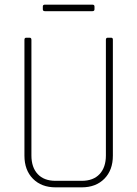

<svg xmlns="http://www.w3.org/2000/svg" viewBox="-20 -805 590 825"><path d="M377 -757H173Q164 -757 164 -765V-777Q164 -785 173 -785H377Q386 -785 386 -777V-765Q386 -757 377 -757ZM443 -643H457Q465 -643 465 -635V-136Q465 -74 428.5 -37Q392 0 331 0H219Q158 0 121.5 -37Q85 -74 85 -136V-634Q85 -643 93 -643H107Q115 -643 115 -634V-137Q115 -86 142 -57Q169 -28 219 -28H331Q381 -28 408 -57Q435 -86 435 -137V-634Q435 -643 443 -643Z"/></svg>

Font: Rajdhani Light
Style: Regular
Weight: 300
Designer: Satya Rajpurohit, Jyotish Sonowal
Foundry: Indian Type Foundry
Version: Version 1.201;PS 1.0;hotconv 1.0.78;makeotf.lib2.5.61930; tt